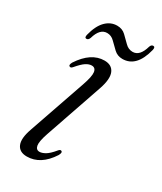

<svg xmlns="http://www.w3.org/2000/svg" viewBox="-153 -633 593 701"><g transform="rotate(30 143.0 -282.5)"><path d="M113 -30Q123.5 -30 137 -37.8Q150.5 -45.5 169 -68Q175 -75.5 180 -73.5Q188.5 -70.5 180 -55Q139.5 8 81.5 8Q50 8 39.8 -15.5Q29.5 -39 45.5 -84L128 -322.5Q142.5 -364 140 -381.2Q137.5 -398.5 121.5 -398.5Q110 -398.5 97.2 -390.2Q84.5 -382 65 -359Q59 -352 54 -354.5Q46 -357.5 54 -372Q97 -437.5 153 -437.5Q184 -437.5 194.5 -413.5Q205 -389.5 189 -342.5L105.5 -100Q92.5 -62 95.5 -46Q98.5 -30 113 -30ZM205.5 -475Q184.5 -475 169.8 -488.8Q155 -502.5 141.8 -516Q128.5 -529.5 111 -529.5Q80.5 -529.5 67.5 -484Q63.5 -473 55.5 -473Q46.5 -473 50 -487Q60.5 -529 81.2 -550Q102 -571 129.5 -571Q151 -571 165.5 -557.2Q180 -543.5 193.5 -529.8Q207 -516 225 -516Q255 -516 268 -562Q271.5 -573 280 -573Q289 -573 285.5 -558.5Q264.5 -475 205.5 -475Z"/></g></svg>

Font: Fraunces 144pt S050 Light
Style: Italic
Weight: 300
Italic angle: -16°
Version: Version 1.000; ttfautohint (v1.8.3)